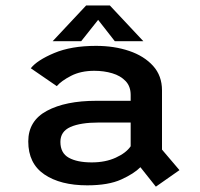

<svg xmlns="http://www.w3.org/2000/svg" viewBox="-20 -684 750 720"><path d="M564.5 16 506.5 -57Q483 -33 434.8 -11Q386.5 11 307 11Q206.5 11 146.2 -30Q86 -71 86 -153.5Q86 -231 156 -268.5Q226 -306 341 -306H470V-328Q470 -360 451 -380Q432 -400 401 -409.2Q370 -418.5 333.5 -418.5Q283 -418.5 246.2 -399.5Q209.5 -380.5 193 -361L95.5 -428Q119 -458 183 -485Q247 -512 340 -512Q408.5 -512 464.5 -493Q520.5 -474 554 -437Q587.5 -400 587.5 -345V-123L653 -46ZM324 -75Q375.5 -75 414.2 -92.8Q453 -110.5 470 -135.5V-224.5H349.5Q282 -224.5 244.2 -207.8Q206.5 -191 206.5 -152Q206.5 -110 238 -92.5Q269.5 -75 324 -75ZM517.5 -529.5H410.5L348 -609.5L284.5 -529.5H177.5L303 -663.5H392Z"/></svg>

Font: League Mono Medium
Style: Regular
Weight: 500
Width: 6
Designer: Tyler Finck
Foundry: The League of Moveable Type / Tyler Finck
Version: Version 2.300;RELEASE